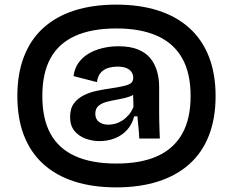

<svg xmlns="http://www.w3.org/2000/svg" viewBox="-20 -688 1007 830"><path d="M483 122Q381 122 301.5 96.5Q222 71 167 21Q112 -29 83.5 -102.5Q55 -176 55 -273Q55 -369 83.5 -443Q112 -517 167 -567Q222 -617 301.5 -642.5Q381 -668 483 -668Q584 -668 663.5 -642.5Q743 -617 798.5 -567Q854 -517 883 -443Q912 -369 912 -273Q912 -176 883 -102Q854 -28 798.5 21.5Q743 71 663.5 96.5Q584 122 483 122ZM483 19Q589 19 660 -13Q731 -45 767.5 -109.5Q804 -174 804 -273Q804 -372 767.5 -436.5Q731 -501 659.5 -533Q588 -565 483 -565Q377 -565 305.5 -533Q234 -501 198.5 -436.5Q163 -372 163 -273Q163 -174 198.5 -109.5Q234 -45 305.5 -13Q377 19 483 19ZM448 -149Q463 -149 479 -153.5Q495 -158 509.5 -167.5Q524 -177 536.5 -191.5Q549 -206 557 -226L555 -297L572 -292Q560 -277 538.5 -270Q517 -263 492 -258.5Q467 -254 444 -248.5Q421 -243 406.5 -231Q392 -219 392 -196Q392 -173 408 -161Q424 -149 448 -149ZM410 -78Q380 -78 350.5 -88.5Q321 -99 302 -122Q283 -145 283 -182Q283 -219 299.5 -241Q316 -263 342 -276Q368 -289 399 -295.5Q430 -302 459 -306Q498 -312 518.5 -317Q539 -322 547.5 -330Q556 -338 556 -352Q556 -365 549 -376Q542 -387 527 -393.5Q512 -400 487 -400Q469 -400 450 -395Q431 -390 417 -375.5Q403 -361 399 -333L298 -359Q302 -392 319.5 -416.5Q337 -441 363.5 -456.5Q390 -472 423 -480Q456 -488 492 -488Q543 -488 577 -474Q611 -460 630.5 -435.5Q650 -411 659 -379.5Q668 -348 668 -313V-229Q668 -212 668 -195.5Q668 -179 668.5 -162Q669 -145 669.5 -127Q670 -109 671 -89H582Q581 -114 578.5 -138Q576 -162 574 -185H560Q551 -150 529 -126Q507 -102 476 -90Q445 -78 410 -78Z"/></svg>

Font: Bricolage Grotesque 17pt SemiBold
Style: Regular
Weight: 600
Version: Version 1.001;gftools[0.9.33.dev8+g029e19f]